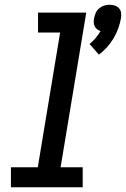

<svg xmlns="http://www.w3.org/2000/svg" viewBox="-20 -788 530 808"><path d="M396 -558 357 -603Q371 -614 382.5 -628Q394 -642 403 -657Q395 -660 388.5 -665Q382 -670 378.5 -677.5Q375 -685 374.5 -693.5Q374 -702 376 -711Q378 -723 383 -734Q388 -745 397.5 -753Q407 -761 418.5 -764.5Q430 -768 442 -768Q453 -768 463.5 -764.5Q474 -761 481 -753Q488 -745 489.5 -734Q491 -723 489 -711Q485 -689 477.5 -668Q470 -647 458 -627Q446 -607 430.5 -589.5Q415 -572 396 -558ZM26 0V-84H139L233 -651H140V-735H343L235 -84H328V0Z"/></svg>

Font: Iosevka Etoile Medium Oblique
Style: Regular
Weight: 500
Italic angle: -9°
Designer: Belleve Invis
Foundry: Belleve Invis
Version: Version 15.5.2; ttfautohint (v1.8.4)